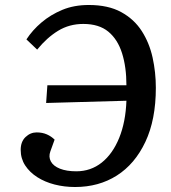

<svg xmlns="http://www.w3.org/2000/svg" viewBox="-20 -738 684 770"><path d="M487 -396Q487 -469 469.5 -524.5Q452 -580 414.5 -611Q377 -642 314 -642Q258 -642 213 -614.5Q168 -587 129 -539L86 -580Q110 -617 146.5 -648Q183 -679 230 -698.5Q277 -718 336 -718Q414 -718 466 -689.5Q518 -661 548.5 -613.5Q579 -566 592 -507Q605 -448 605 -386Q605 -258 563 -169Q521 -80 448.5 -34Q376 12 281 12Q238 12 199 2Q160 -8 129.5 -27.5Q99 -47 81 -74.5Q63 -102 63 -137Q63 -170 82.5 -188.5Q102 -207 127 -207Q150 -207 168 -199Q186 -191 199 -178L182 -131Q174 -109 184 -90.5Q194 -72 220.5 -61.5Q247 -51 286 -51Q344 -51 388 -86Q432 -121 458 -185Q484 -249 487 -334L165 -325L170 -396Z"/></svg>

Font: Literata 18pt Medium
Style: Italic
Weight: 500
Italic angle: -2°
Designer: Latin by Veronika Burian and Jose Scaglione. Greek by Irene Vlachou. Cyrillic by Vera Evstafieva
Foundry: TypeTogether
Version: Version 3.103;gftools[0.9.29]